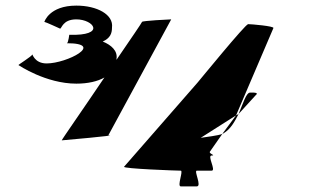

<svg xmlns="http://www.w3.org/2000/svg" viewBox="-20 -664 1113 684"><path d="M46 -432C46 -432 143 -366 252 -366C293 -366 328 -374 352 -388C278 -278 198 -164 200 -164C200 -164 407 -182 366 -182L590 -595C584 -595 486 -590 486 -586C486 -584 445 -524 395 -451V-454C400 -483 376 -504 346 -516C372 -528 379 -544 379 -566C385 -612 326 -644 252 -644C155 -644 138 -586 138 -586C142 -586 194 -562 194 -562C200 -562 203 -595 252 -595C314 -595 359 -536 227 -540C227 -546 224 -510 218 -510C356 -510 219 -438 146 -438C102 -438 95 -474 95 -470C95 -464 42 -432 46 -432ZM422 -70C416 -63 610 -56 624 -56C634 -56 610 0 624 0H681C700 0 670 -56 681 -56H734C751 -56 717 -110 734 -110C751 -110 722 -117 728 -124L772 -187C758 -181 714 -176 695 -173L821 -253L954 -564C958 -571 874 -578 864 -578C854 -578 691 -378 684 -370ZM772 -187C773 -188 776 -188 776 -189C802 -204 816 -231 830 -258L821 -253ZM830 -258 892 -326C892 -326 907 -336 870 -334C857 -333 846 -296 830 -258Z"/></svg>

Font: Ampere
Style: SuExt
Weight: 400
Version: Version 1